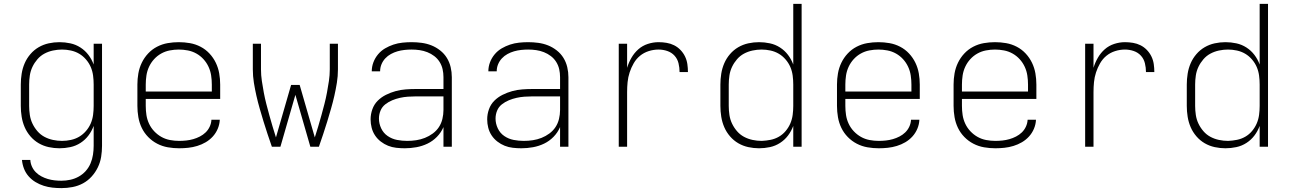

<svg xmlns="http://www.w3.org/2000/svg" viewBox="-20 -755 6640 988"><path d="M296 213Q273 213 250 210.5Q227 208 205 201Q183 194 163 182Q143 170 127.5 152.5Q112 135 103.5 113Q95 91 93 68H136Q137 86 144.5 102.5Q152 119 164.5 131.5Q177 144 193 152.5Q209 161 226 166Q243 171 260.5 173Q278 175 296 175Q319 175 342 170Q365 165 385.5 153.5Q406 142 421.5 124.5Q437 107 446 85.5Q455 64 458.5 41Q462 18 462 -5V-107Q452 -80 435 -57.5Q418 -35 394 -19.5Q370 -4 342 2Q314 8 286 8Q258 8 230.5 2Q203 -4 179 -18Q155 -32 136.5 -53.5Q118 -75 107 -100.5Q96 -126 91.5 -154Q87 -182 87 -210V-320Q87 -348 91.5 -376Q96 -404 107 -429.5Q118 -455 136.5 -476.5Q155 -498 179 -512Q203 -526 230.5 -532Q258 -538 286 -538Q314 -538 342 -532Q370 -526 394 -510.5Q418 -495 435 -472.5Q452 -450 462 -423V-530H505V-5Q505 24 500.5 52Q496 80 483.5 106Q471 132 451.5 153.5Q432 175 407 188.5Q382 202 353.5 207.5Q325 213 296 213ZM299 -30Q322 -30 345 -35Q368 -40 387.5 -51.5Q407 -63 422.5 -81Q438 -99 447 -120Q456 -141 459 -164Q462 -187 462 -210V-320Q462 -343 459 -366Q456 -389 447 -410Q438 -431 422.5 -449Q407 -467 387.5 -478.5Q368 -490 345 -495Q322 -500 299 -500Q276 -500 252.5 -495Q229 -490 208.5 -479Q188 -468 172.5 -450Q157 -432 147 -411Q137 -390 133.5 -366.5Q130 -343 130 -320V-210Q130 -187 133.5 -163.5Q137 -140 147 -119Q157 -98 172.5 -80Q188 -62 208.5 -51Q229 -40 252.5 -35Q276 -30 299 -30Z M902 8Q873 8 844 3Q815 -2 789 -15.5Q763 -29 742.5 -50Q722 -71 709.5 -97Q697 -123 692 -152Q687 -181 687 -210V-320Q687 -349 692 -377.5Q697 -406 709.5 -432Q722 -458 742 -479.5Q762 -501 788 -514.5Q814 -528 842.5 -533Q871 -538 900 -538Q929 -538 957.5 -533Q986 -528 1012 -514.5Q1038 -501 1058 -479.5Q1078 -458 1090.5 -432Q1103 -406 1108 -377.5Q1113 -349 1113 -320V-246H730V-210Q730 -186 733.5 -163Q737 -140 747 -118.5Q757 -97 773.5 -79.5Q790 -62 810.5 -50.5Q831 -39 854.5 -34.5Q878 -30 902 -30Q920 -30 938.5 -32Q957 -34 974.5 -39Q992 -44 1008.5 -52.5Q1025 -61 1038 -73.5Q1051 -86 1059 -103Q1067 -120 1068 -139H1111Q1110 -115 1100.5 -92.5Q1091 -70 1075 -52.5Q1059 -35 1038.5 -23Q1018 -11 995 -4Q972 3 948.5 5.5Q925 8 902 8ZM730 -284H1070V-320Q1070 -343 1066.5 -366.5Q1063 -390 1053 -411.5Q1043 -433 1027 -450.5Q1011 -468 990.5 -479.5Q970 -491 946.5 -495.5Q923 -500 900 -500Q877 -500 853.5 -495.5Q830 -491 809.5 -479.5Q789 -468 773 -450.5Q757 -433 747 -411.5Q737 -390 733.5 -366.5Q730 -343 730 -320Z M1379 0Q1368 -32 1357 -64.5Q1346 -97 1336 -130Q1326 -163 1316.5 -196Q1307 -229 1299.5 -262Q1292 -295 1286.5 -329Q1281 -363 1281 -398V-530H1323V-398Q1323 -368 1327.5 -338Q1332 -308 1337.5 -278.5Q1343 -249 1350.5 -220Q1358 -191 1366 -162Q1374 -133 1382.5 -104.5Q1391 -76 1400 -48L1478 -318H1522L1600 -48Q1609 -76 1617.5 -104.5Q1626 -133 1634 -162Q1642 -191 1649.5 -220Q1657 -249 1662.5 -278.5Q1668 -308 1672.5 -338Q1677 -368 1677 -398V-530H1719V-398Q1719 -363 1713.5 -329Q1708 -295 1700.5 -262Q1693 -229 1683.5 -196Q1674 -163 1664 -130Q1654 -97 1643 -64.5Q1632 -32 1621 0H1577L1500 -267L1423 0Z M2063 8Q2041 8 2019 5.5Q1997 3 1977 -5Q1957 -13 1939.5 -26.5Q1922 -40 1910 -58Q1898 -76 1892.5 -97.5Q1887 -119 1887 -141Q1887 -167 1896 -192.5Q1905 -218 1923.5 -236.5Q1942 -255 1966 -267Q1990 -279 2015.5 -286Q2041 -293 2067.5 -295Q2094 -297 2120 -297H2262V-358Q2262 -379 2257.5 -399Q2253 -419 2242 -436.5Q2231 -454 2214.5 -466.5Q2198 -479 2179 -486.5Q2160 -494 2139.5 -497Q2119 -500 2098 -500Q2080 -500 2061.5 -498Q2043 -496 2025.5 -491Q2008 -486 1991.5 -477Q1975 -468 1962.5 -454.5Q1950 -441 1943 -424Q1936 -407 1936 -388H1893Q1893 -412 1901.5 -434.5Q1910 -457 1925.5 -475.5Q1941 -494 1961.5 -506Q1982 -518 2004.5 -525.5Q2027 -533 2051 -535.5Q2075 -538 2098 -538Q2124 -538 2150 -534.5Q2176 -531 2200 -521.5Q2224 -512 2245 -495.5Q2266 -479 2279.5 -457Q2293 -435 2299 -409.5Q2305 -384 2305 -358V0H2262V-101Q2250 -73 2228.5 -51Q2207 -29 2180 -16Q2153 -3 2123 2.5Q2093 8 2063 8ZM2075 -30Q2099 -30 2122 -33.5Q2145 -37 2166.5 -45.5Q2188 -54 2207 -68Q2226 -82 2238.5 -101Q2251 -120 2256.5 -143Q2262 -166 2262 -189V-259H2120Q2100 -259 2079 -257.5Q2058 -256 2038 -251.5Q2018 -247 1998.5 -239Q1979 -231 1962.5 -218Q1946 -205 1938 -185.5Q1930 -166 1930 -145Q1930 -119 1941.5 -94.5Q1953 -70 1975 -55Q1997 -40 2023 -35Q2049 -30 2075 -30Z M2663 8Q2641 8 2619 5.5Q2597 3 2577 -5Q2557 -13 2539.5 -26.5Q2522 -40 2510 -58Q2498 -76 2492.5 -97.5Q2487 -119 2487 -141Q2487 -167 2496 -192.5Q2505 -218 2523.5 -236.5Q2542 -255 2566 -267Q2590 -279 2615.5 -286Q2641 -293 2667.5 -295Q2694 -297 2720 -297H2862V-358Q2862 -379 2857.5 -399Q2853 -419 2842 -436.5Q2831 -454 2814.5 -466.5Q2798 -479 2779 -486.5Q2760 -494 2739.5 -497Q2719 -500 2698 -500Q2680 -500 2661.5 -498Q2643 -496 2625.5 -491Q2608 -486 2591.5 -477Q2575 -468 2562.5 -454.5Q2550 -441 2543 -424Q2536 -407 2536 -388H2493Q2493 -412 2501.5 -434.5Q2510 -457 2525.5 -475.5Q2541 -494 2561.5 -506Q2582 -518 2604.5 -525.5Q2627 -533 2651 -535.5Q2675 -538 2698 -538Q2724 -538 2750 -534.5Q2776 -531 2800 -521.5Q2824 -512 2845 -495.5Q2866 -479 2879.5 -457Q2893 -435 2899 -409.5Q2905 -384 2905 -358V0H2862V-101Q2850 -73 2828.5 -51Q2807 -29 2780 -16Q2753 -3 2723 2.5Q2693 8 2663 8ZM2675 -30Q2699 -30 2722 -33.5Q2745 -37 2766.5 -45.5Q2788 -54 2807 -68Q2826 -82 2838.5 -101Q2851 -120 2856.5 -143Q2862 -166 2862 -189V-259H2720Q2700 -259 2679 -257.5Q2658 -256 2638 -251.5Q2618 -247 2598.5 -239Q2579 -231 2562.5 -218Q2546 -205 2538 -185.5Q2530 -166 2530 -145Q2530 -119 2541.5 -94.5Q2553 -70 2575 -55Q2597 -40 2623 -35Q2649 -30 2675 -30Z M3164 0V-530H3207V-406Q3215 -433 3229.5 -458Q3244 -483 3265 -501.5Q3286 -520 3313.5 -529Q3341 -538 3369 -538Q3390 -538 3410.5 -534.5Q3431 -531 3449 -522Q3467 -513 3481.5 -498Q3496 -483 3505 -464.5Q3514 -446 3517 -425.5Q3520 -405 3520 -384H3477Q3477 -407 3471.5 -429.5Q3466 -452 3451 -468.5Q3436 -485 3414 -492.5Q3392 -500 3369 -500Q3343 -500 3318 -492Q3293 -484 3273.5 -468Q3254 -452 3241 -429.5Q3228 -407 3220 -382.5Q3212 -358 3209.5 -332.5Q3207 -307 3207 -281V0Z M3886 8Q3858 8 3830.5 2Q3803 -4 3779 -18Q3755 -32 3736.5 -53.5Q3718 -75 3707 -100.5Q3696 -126 3691.5 -154Q3687 -182 3687 -210V-320Q3687 -348 3691.5 -376Q3696 -404 3707 -429.5Q3718 -455 3736.5 -476.5Q3755 -498 3779 -512Q3803 -526 3830.5 -532Q3858 -538 3886 -538Q3914 -538 3942 -532Q3970 -526 3994 -510.5Q4018 -495 4035 -472.5Q4052 -450 4062 -423V-735H4105V0H4062V-107Q4052 -80 4035 -57.5Q4018 -35 3994 -19.5Q3970 -4 3942 2Q3914 8 3886 8ZM3899 -30Q3899 -30 3899.5 -30Q3900 -30 3900 -30Q3923 -31 3945.5 -35.5Q3968 -40 3988 -51.5Q4008 -63 4023 -81Q4038 -99 4047 -120Q4056 -141 4059 -164Q4062 -187 4062 -210V-320Q4062 -343 4059 -366Q4056 -389 4047 -410Q4038 -431 4022.5 -449Q4007 -467 3987.5 -478.5Q3968 -490 3945 -495Q3922 -500 3899 -500Q3876 -500 3852.5 -495Q3829 -490 3808.5 -479Q3788 -468 3772.5 -450Q3757 -432 3747 -411Q3737 -390 3733.5 -366.5Q3730 -343 3730 -320V-210Q3730 -187 3733.5 -163.5Q3737 -140 3747 -119Q3757 -98 3772.5 -80Q3788 -62 3808.5 -51Q3829 -40 3852.5 -35Q3876 -30 3899 -30Z M4502 8Q4473 8 4444 3Q4415 -2 4389 -15.5Q4363 -29 4342.5 -50Q4322 -71 4309.5 -97Q4297 -123 4292 -152Q4287 -181 4287 -210V-320Q4287 -349 4292 -377.5Q4297 -406 4309.5 -432Q4322 -458 4342 -479.5Q4362 -501 4388 -514.5Q4414 -528 4442.5 -533Q4471 -538 4500 -538Q4529 -538 4557.5 -533Q4586 -528 4612 -514.5Q4638 -501 4658 -479.5Q4678 -458 4690.5 -432Q4703 -406 4708 -377.5Q4713 -349 4713 -320V-246H4330V-210Q4330 -186 4333.5 -163Q4337 -140 4347 -118.5Q4357 -97 4373.5 -79.5Q4390 -62 4410.5 -50.5Q4431 -39 4454.5 -34.5Q4478 -30 4502 -30Q4520 -30 4538.5 -32Q4557 -34 4574.5 -39Q4592 -44 4608.5 -52.5Q4625 -61 4638 -73.5Q4651 -86 4659 -103Q4667 -120 4668 -139H4711Q4710 -115 4700.5 -92.5Q4691 -70 4675 -52.5Q4659 -35 4638.5 -23Q4618 -11 4595 -4Q4572 3 4548.5 5.5Q4525 8 4502 8ZM4330 -284H4670V-320Q4670 -343 4666.5 -366.5Q4663 -390 4653 -411.5Q4643 -433 4627 -450.5Q4611 -468 4590.5 -479.5Q4570 -491 4546.5 -495.5Q4523 -500 4500 -500Q4477 -500 4453.5 -495.5Q4430 -491 4409.5 -479.5Q4389 -468 4373 -450.5Q4357 -433 4347 -411.5Q4337 -390 4333.5 -366.5Q4330 -343 4330 -320Z M5102 8Q5073 8 5044 3Q5015 -2 4989 -15.5Q4963 -29 4942.5 -50Q4922 -71 4909.5 -97Q4897 -123 4892 -152Q4887 -181 4887 -210V-320Q4887 -349 4892 -377.5Q4897 -406 4909.5 -432Q4922 -458 4942 -479.5Q4962 -501 4988 -514.5Q5014 -528 5042.5 -533Q5071 -538 5100 -538Q5129 -538 5157.5 -533Q5186 -528 5212 -514.5Q5238 -501 5258 -479.5Q5278 -458 5290.5 -432Q5303 -406 5308 -377.5Q5313 -349 5313 -320V-246H4930V-210Q4930 -186 4933.5 -163Q4937 -140 4947 -118.5Q4957 -97 4973.5 -79.5Q4990 -62 5010.5 -50.5Q5031 -39 5054.5 -34.5Q5078 -30 5102 -30Q5120 -30 5138.5 -32Q5157 -34 5174.5 -39Q5192 -44 5208.5 -52.5Q5225 -61 5238 -73.5Q5251 -86 5259 -103Q5267 -120 5268 -139H5311Q5310 -115 5300.5 -92.5Q5291 -70 5275 -52.5Q5259 -35 5238.5 -23Q5218 -11 5195 -4Q5172 3 5148.5 5.5Q5125 8 5102 8ZM4930 -284H5270V-320Q5270 -343 5266.5 -366.5Q5263 -390 5253 -411.5Q5243 -433 5227 -450.5Q5211 -468 5190.5 -479.5Q5170 -491 5146.5 -495.5Q5123 -500 5100 -500Q5077 -500 5053.5 -495.5Q5030 -491 5009.5 -479.5Q4989 -468 4973 -450.5Q4957 -433 4947 -411.5Q4937 -390 4933.5 -366.5Q4930 -343 4930 -320Z M5564 0V-530H5607V-406Q5615 -433 5629.5 -458Q5644 -483 5665 -501.5Q5686 -520 5713.5 -529Q5741 -538 5769 -538Q5790 -538 5810.5 -534.5Q5831 -531 5849 -522Q5867 -513 5881.5 -498Q5896 -483 5905 -464.5Q5914 -446 5917 -425.5Q5920 -405 5920 -384H5877Q5877 -407 5871.5 -429.5Q5866 -452 5851 -468.5Q5836 -485 5814 -492.5Q5792 -500 5769 -500Q5743 -500 5718 -492Q5693 -484 5673.5 -468Q5654 -452 5641 -429.5Q5628 -407 5620 -382.5Q5612 -358 5609.5 -332.5Q5607 -307 5607 -281V0Z M6286 8Q6258 8 6230.5 2Q6203 -4 6179 -18Q6155 -32 6136.5 -53.5Q6118 -75 6107 -100.5Q6096 -126 6091.5 -154Q6087 -182 6087 -210V-320Q6087 -348 6091.5 -376Q6096 -404 6107 -429.5Q6118 -455 6136.5 -476.5Q6155 -498 6179 -512Q6203 -526 6230.5 -532Q6258 -538 6286 -538Q6314 -538 6342 -532Q6370 -526 6394 -510.5Q6418 -495 6435 -472.5Q6452 -450 6462 -423V-735H6505V0H6462V-107Q6452 -80 6435 -57.5Q6418 -35 6394 -19.5Q6370 -4 6342 2Q6314 8 6286 8ZM6299 -30Q6299 -30 6299.5 -30Q6300 -30 6300 -30Q6323 -31 6345.5 -35.5Q6368 -40 6388 -51.5Q6408 -63 6423 -81Q6438 -99 6447 -120Q6456 -141 6459 -164Q6462 -187 6462 -210V-320Q6462 -343 6459 -366Q6456 -389 6447 -410Q6438 -431 6422.5 -449Q6407 -467 6387.5 -478.5Q6368 -490 6345 -495Q6322 -500 6299 -500Q6276 -500 6252.5 -495Q6229 -490 6208.5 -479Q6188 -468 6172.5 -450Q6157 -432 6147 -411Q6137 -390 6133.5 -366.5Q6130 -343 6130 -320V-210Q6130 -187 6133.5 -163.5Q6137 -140 6147 -119Q6157 -98 6172.5 -80Q6188 -62 6208.5 -51Q6229 -40 6252.5 -35Q6276 -30 6299 -30Z"/></svg>

Font: Iosevka Curly XLtEx
Style: Regular
Weight: 200
Width: 7
Monospace: yes
Designer: Belleve Invis
Foundry: Belleve Invis
Version: Version 11.1.0; ttfautohint (v1.8.3)